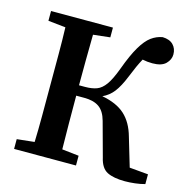

<svg xmlns="http://www.w3.org/2000/svg" viewBox="-103 -781 878 893"><g transform="rotate(15 336.5 -334.5)"><path d="M448 -68 403 -233Q391 -277 364.5 -295.5Q338 -314 293 -314H254Q254 -244 254.5 -180.5Q255 -117 256 -56L337 -47V0H39V-47L123 -56Q125 -118 125 -182Q125 -246 125 -310V-353Q125 -416 125 -480Q125 -544 123 -608L39 -617V-664H337V-617L256 -608Q255 -545 254.5 -482Q254 -419 254 -364H283Q316 -364 339 -372.5Q362 -381 381 -407.5Q400 -434 420 -488Q446 -559 470 -599.5Q494 -640 518.5 -658Q543 -676 572 -681Q606 -680 623.5 -662Q641 -644 641 -616Q641 -591 621 -571Q601 -551 557 -551Q532 -551 509 -556Q499 -538 489 -516Q479 -494 467 -464Q446 -412 424.5 -384.5Q403 -357 372 -343Q443 -330 482.5 -294Q522 -258 540 -193L581 -55L671 -47V0Q650 6 624 9Q598 12 575 12Q521 12 490 -3.5Q459 -19 448 -68Z"/></g></svg>

Font: Source Serif 4 Semibold
Style: Regular
Weight: 600
Designer: Frank Grießhammer
Foundry: Adobe
Version: Version 4.005;hotconv 1.1.0;makeotfexe 2.6.0